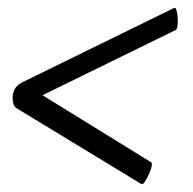

<svg xmlns="http://www.w3.org/2000/svg" viewBox="-20 -454 491 488"><path d="M12 -205Q12 -196 14.5 -189Q17 -182 22 -179L338 13Q342 14 342 14Q344 14 348 8Q352 2 356 -6Q360 -14 363 -22.5Q366 -31 366 -36Q366 -39 365.5 -40Q365 -41 365 -41L88 -212L427 -378Q430 -380 431 -388.5Q432 -397 432 -399Q432 -404 431.5 -410.5Q431 -417 430 -422Q429 -427 427.5 -430.5Q426 -434 425 -434Q424 -434 423.5 -434Q423 -434 421 -433L35 -244Q22 -237 17 -226.5Q12 -216 12 -205Z"/></svg>

Font: Vermiglione
Style: Italic
Weight: 400
Italic angle: -11°
Version: Version 1.105